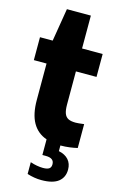

<svg xmlns="http://www.w3.org/2000/svg" viewBox="-143 -797 666 1080"><g transform="rotate(15 190.0 -257.0)"><path d="M268.5 10V43Q305.5 50.5 325.5 73Q345.5 95.5 345.5 130.5Q345.5 175.5 313.5 200.8Q281.5 226 215 226Q174 226 132 212.5V144Q150.5 150.5 170.2 154Q190 157.5 206 157.5Q230.5 157.5 241.8 149.8Q253 142 253 124Q253 88 204.5 88H184.5V-3Q130 -22 102 -71.2Q74 -120.5 74 -203V-415H0V-548.5H74L105.5 -740H245V-548.5H365V-415H245V-222.5Q245 -189 252 -170.5Q259 -152 274.5 -144Q290 -136 318 -136Q331.5 -136 366.5 -140.5V-1.5Q346 3.5 320.8 6.8Q295.5 10 272 10Z"/></g></svg>

Font: Encode Sans Condensed ExtraBold
Style: Regular
Weight: 800
Width: 3
Designer: Multiple Designers
Foundry: Impallari Type
Version: Version 2.000